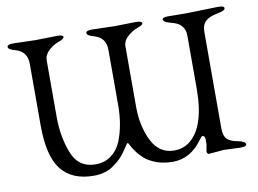

<svg xmlns="http://www.w3.org/2000/svg" viewBox="-73 -764 1191 886"><g transform="rotate(-10 522.5 -321.0)"><path d="M835.9 -63Q835.9 -80.1 823.2 -80.1Q819.3 -80.1 808.6 -64.9Q753.4 12.7 669.9 13.2Q627 13.2 592.3 0.5Q557.6 -12.7 538.1 -30.3Q518.6 -47.9 506.3 -65.4Q493.7 -83 487.3 -95.7Q481 -108.4 478.5 -108.4Q474.1 -107.9 453.6 -75.2Q433.1 -43 397.9 -18.1Q359.9 12.7 299.8 13.2Q197.8 13.2 147.5 -50.3Q97.2 -113.8 97.2 -257.8V-546.9Q97.2 -605 43 -620.1Q9.8 -628.9 9.8 -641.1Q9.8 -653.3 39.1 -652.8L143.1 -649.9L243.2 -651.9Q272 -651.9 272 -642.1Q272 -632.8 246.6 -624Q221.2 -615.2 199.2 -595.2Q177.2 -575.2 176.8 -548.8V-282.2Q176.8 -191.4 206.5 -114.3Q236.3 -37.1 316.9 -37.1Q357.9 -37.1 389.2 -59.6Q419.9 -82 436 -120.1Q465.8 -193.4 465.8 -288.1V-546.9Q465.8 -605 412.1 -620.1Q378.9 -628.9 378.9 -641.1Q378.9 -653.3 408.2 -652.8L512.2 -649.9L611.8 -651.9Q640.6 -651.9 641.1 -641.1Q641.1 -632.8 615.7 -624Q590.8 -615.2 568.4 -595.2Q545.9 -575.2 545.9 -548.8V-266.1Q545.9 -175.8 580.1 -106.4Q614.3 -37.1 685.1 -37.1Q727.1 -37.1 757.8 -61Q835.9 -121.6 835.9 -300.8V-549.8Q835.9 -573.7 824.2 -589.4Q812 -605 800.3 -610.4Q788.1 -616.2 762.7 -623Q737.3 -629.9 736.8 -641.1Q736.8 -652.3 766.1 -651.9L844.2 -650.9L998 -654.8Q1026.9 -655.3 1026.9 -643.6Q1026.4 -631.8 990.2 -625.5Q954.1 -619.1 935.1 -602.5Q916 -585.9 916 -551.8V-100.1Q916 -64.9 930.7 -49.8Q945.3 -34.7 980.5 -28.3Q1015.6 -22 1016.1 -7.8Q1016.1 3.4 986.8 2.9L909.2 0L840.8 5.9Q829.6 5.9 830.1 -7.8L835.9 -40Z"/></g></svg>

Font: EBGaramond
Style: Regular
Weight: 400
Version: Version 000.012g